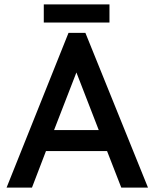

<svg xmlns="http://www.w3.org/2000/svg" viewBox="-20 -857 706 877"><path d="M293 -707H370L656 0H534L469 -167H190L126 0H10ZM227 -263H431L329 -526ZM480 -754H180V-837H480Z"/></svg>

Font: Tilda Sans Semibold
Style: Regular
Weight: 600
Designer: ParaType Ltd
Foundry: ParaType Ltd
Version: Version 1.009